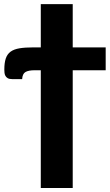

<svg xmlns="http://www.w3.org/2000/svg" viewBox="-20 -748 535 932"><path d="M178 -518V-728H333V-518H493V-407H333V164.5H178V-407H148.5Q118.5 -407 103.8 -398.5Q89 -390 87.5 -364H38.5Q25 -364 17.5 -368.5Q10 -373 6.2 -380Q2.5 -387 1.8 -395Q1 -403 1 -410Q1 -443 8 -464Q15 -485 31.2 -497Q47.5 -509 74.5 -513.5Q101.5 -518 142 -518Z"/></svg>

Font: Lato Black
Style: Regular
Weight: 900
Designer: Lukasz Dziedzic
Foundry: tyPoland Lukasz Dziedzic
Version: Version 2.007; 2014-02-27